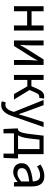

<svg xmlns="http://www.w3.org/2000/svg" viewBox="1181 -1719 747 3149"><g transform="rotate(90 1554.5 -144.5)"><path d="M82 0V-486.1H164.3V-288.8H397.9V-486.1H480.2V0H397.9V-215.9H164.3V0Z M643.9 0V-486H724.2V-284.1Q724.2 -244.1 722 -198.9Q719.7 -153.8 715.9 -102.1H719.9Q734.3 -128.8 751.5 -159.5Q768.8 -190.2 782.5 -212.2L955.3 -486H1044.8V0H964.5V-202.5Q964.5 -241.3 966.6 -286.7Q968.8 -332.2 972.8 -384.5H968.8Q955.1 -357 937.8 -326.5Q920.6 -296.1 906.2 -273.1L733.4 0Z M1209 0V-486.1H1290.5V-286.1H1393.1L1441.4 -394.1Q1461.2 -437.4 1480.6 -458.9Q1500 -480.5 1521.7 -488Q1543.3 -495.6 1569.7 -495.6Q1586.5 -495.6 1598.5 -490.1L1583.9 -413Q1579.9 -415 1576.3 -415.4Q1572.7 -415.7 1567.7 -415.7Q1549.1 -415.7 1532.7 -404.8Q1516.3 -393.8 1497.6 -351.5L1456.1 -255.7L1612.6 0H1522.7L1395.8 -219.1H1290.5V0Z M1698.3 209.5Q1681.5 209.5 1667.3 206.5Q1653.2 203.5 1641.2 198.8L1658.6 134.7Q1668.1 137.7 1677.1 139.5Q1686.1 141.2 1694.4 141.2Q1735.7 141.2 1762.6 111.4Q1789.4 81.6 1804 36.9L1815.1 1L1620 -486.1H1704.8L1804 -217Q1815.6 -185.5 1827.7 -149.9Q1839.8 -114.3 1851.3 -80H1855.3Q1865.9 -113.5 1876.2 -149.2Q1886.6 -184.8 1896.2 -217L1982.8 -486.1H2063.4L1880.3 40Q1863.1 88.1 1839.3 126.5Q1815.5 165 1781.2 187.2Q1747 209.5 1698.3 209.5Z M2166.7 0V172H2095.8L2087.4 -14.9V-67H2578V-14.9L2569.6 172H2498.7V0ZM2425.2 -24.7V-419.1H2270.2L2251.3 -254.8Q2243.7 -187.5 2231.2 -143.3Q2218.6 -99.1 2202.5 -73.3Q2186.3 -47.5 2167.7 -35Q2149.2 -22.6 2129.7 -18.8L2111.3 -67Q2124.8 -74.3 2136.8 -92Q2148.8 -109.7 2159.4 -151.1Q2169.9 -192.4 2179.2 -270.8L2205 -486.1H2507.4V-24.7Z M2799.3 12Q2758.6 12 2726.2 -4.3Q2693.8 -20.5 2675.1 -51.5Q2656.4 -82.4 2656.4 -126.2Q2656.4 -208 2728.4 -250.2Q2800.4 -292.3 2955.7 -309Q2955.5 -339.5 2947 -367Q2938.5 -394.6 2916.5 -411.7Q2894.4 -428.9 2854.9 -428.9Q2813.1 -428.9 2776.1 -413.4Q2739 -397.9 2709.9 -379L2678 -435.4Q2700.3 -450.4 2730 -464.9Q2759.7 -479.4 2794.9 -488.7Q2830.1 -498 2869.1 -498Q2928.2 -498 2965.4 -473.3Q3002.6 -448.6 3020.2 -403.6Q3037.8 -358.6 3037.8 -297.7V0H2969.5L2963.1 -57.9H2959.8Q2924.7 -29.1 2884.8 -8.5Q2844.9 12 2799.3 12ZM2822.2 -56.5Q2857.6 -56.5 2889.1 -72.3Q2920.6 -88.1 2955.7 -118.9V-249.9Q2874 -240.4 2826.3 -224.5Q2778.6 -208.6 2758 -185.6Q2737.5 -162.7 2737.5 -131.5Q2737.5 -91.2 2762.3 -73.8Q2787.1 -56.5 2822.2 -56.5Z"/></g></svg>

Font: SourceSans3VF
Style: Regular
Weight: 200
Designer: Paul D. Hunt
Foundry: Adobe
Version: Version 3.052;hotconv 1.1.0;makeotfexe 2.6.0